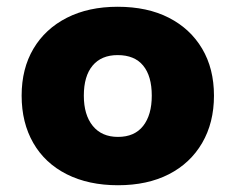

<svg xmlns="http://www.w3.org/2000/svg" viewBox="-20 -537 697 568"><path d="M329 11Q242 11 177.5 -21.5Q113 -54 78.5 -114Q44 -174 44 -254Q44 -334 79 -393Q114 -452 178 -484.5Q242 -517 328 -517Q416 -517 479.5 -484.5Q543 -452 578 -393Q613 -334 613 -254Q613 -174 578 -114Q543 -54 479.5 -21.5Q416 11 329 11ZM329 -132Q378 -132 403.5 -164.5Q429 -197 429 -254Q429 -312 403.5 -343Q378 -374 328 -374Q280 -374 254 -343Q228 -312 228 -254Q228 -197 254.5 -164.5Q281 -132 329 -132Z"/></svg>

Font: Nunito Sans 7pt Black
Style: Regular
Weight: 900
Designer: Vernon Adams
Foundry: Vernon Adams
Version: Version 3.101;gftools[0.9.27]